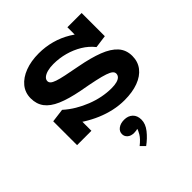

<svg xmlns="http://www.w3.org/2000/svg" viewBox="-276 -892 1458 1458"><g transform="rotate(-45 453.5 -162.5)"><path d="M585 13Q527 13 470.5 0.5Q414 -12 359.5 -35Q305 -58 252.5 -91Q200 -124 151 -164L242 -155V-1H88V-257L197 -271Q237 -235 283.5 -207.5Q330 -180 379.5 -160.5Q429 -141 479.5 -131Q530 -121 579 -121Q614 -121 637 -127.5Q660 -134 671.5 -146Q683 -158 683 -175Q683 -190 669.5 -201.5Q656 -213 624 -224Q592 -235 537 -247Q482 -259 398 -274Q290 -295 222 -324.5Q154 -354 122 -397Q90 -440 90 -501Q90 -562 126.5 -606.5Q163 -651 227.5 -675.5Q292 -700 375 -700Q445 -700 511.5 -682Q578 -664 638.5 -627.5Q699 -591 749 -533L669 -529V-686H822V-437L719 -423Q683 -469 631.5 -500Q580 -531 520 -547.5Q460 -564 396 -564Q360 -564 332 -556.5Q304 -549 288 -535.5Q272 -522 272 -504Q272 -490 283.5 -479.5Q295 -469 322.5 -459.5Q350 -450 398 -440Q446 -430 520 -416Q632 -395 708.5 -365.5Q785 -336 824.5 -292Q864 -248 864 -183Q864 -122 830 -78Q796 -34 733 -10.5Q670 13 585 13ZM571 208Q571 253 536.5 296.5Q502 340 454 375L419 340Q462 306 480 275.5Q498 245 498 234Q493 237 482 238.5Q471 240 460 240Q427 240 407.5 223Q388 206 388 181Q388 152 413 133.5Q438 115 477 115Q519 115 545 139.5Q571 164 571 208Z"/></g></svg>

Font: BioRhyme SemiExpanded ExtraBold
Style: Regular
Weight: 800
Width: 6
Designer: Aoife Mooney
Foundry: Aoife Mooney Type
Version: Version 1.600;gftools[0.9.33]